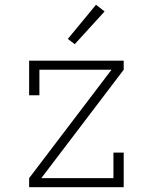

<svg xmlns="http://www.w3.org/2000/svg" viewBox="-20 -784 640 804"><path d="M102 0V-38L447 -492H145V-385H102V-530H498V-492L153 -38H455V-145H498V0ZM293 -599 264 -621 382 -764 418 -736Z"/></svg>

Font: Iosevka Slab XLtEx
Style: Regular
Weight: 200
Width: 7
Monospace: yes
Designer: Belleve Invis
Foundry: Belleve Invis
Version: Version 11.1.0; ttfautohint (v1.8.3)